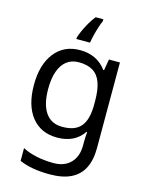

<svg xmlns="http://www.w3.org/2000/svg" viewBox="-144 -853 903 1180"><g transform="rotate(15 307.5 -263.0)"><path d="M275 -546Q328 -546 370.5 -526Q413 -506 443 -465H448L460 -536H530V9Q530 85 504 136.5Q478 188 425 214Q372 240 290 240Q232 240 183.5 231.5Q135 223 97 206V125Q135 145 186 156Q237 167 295 167Q364 167 403.5 126.5Q443 86 443 16V-5Q443 -17 444 -39.5Q445 -62 446 -71H442Q414 -30 372.5 -10Q331 10 276 10Q172 10 113.5 -63Q55 -136 55 -267Q55 -395 113.5 -470.5Q172 -546 275 -546ZM287 -472Q242 -472 210.5 -448Q179 -424 162.5 -378Q146 -332 146 -266Q146 -167 182.5 -114.5Q219 -62 289 -62Q330 -62 359 -72.5Q388 -83 407 -105.5Q426 -128 435 -163Q444 -198 444 -246V-267Q444 -340 427.5 -385Q411 -430 376 -451Q341 -472 287 -472ZM363 -754Q355 -737 346.5 -710.5Q338 -684 331 -656Q324 -628 321 -606H234V-615Q239 -633 251 -660Q263 -687 279.5 -715.5Q296 -744 314 -766H363Z"/></g></svg>

Font: Noto Sans Sinhala
Style: Regular
Weight: 400
Designer: Jelle Bosma - Monotype Design Team
Foundry: Monotype Imaging Inc.
Version: Version 2.006